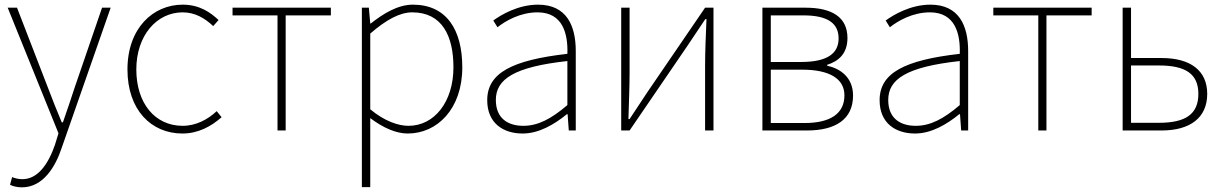

<svg xmlns="http://www.w3.org/2000/svg" viewBox="-20 -560 5251 824"><path d="M74 244C165 244 218 156 245 74L455 -527H418L300 -183C285 -138 267 -82 250 -35H245C225 -82 203 -138 186 -183L53 -527H13L231 12L216 61C187 145 142 209 76 209C60 209 43 205 32 200L23 233C36 240 56 244 74 244Z M763 13C831 13 887 -18 931 -57L910 -83C873 -48 822 -20 764 -20C644 -20 565 -118 565 -262C565 -407 652 -507 764 -507C818 -507 860 -481 895 -448L918 -474C883 -507 836 -540 764 -540C637 -540 527 -439 527 -262C527 -88 629 13 763 13Z M1171 0H1206V-494H1400V-527H978V-494H1171Z M1533 243H1569V46V-53C1625 -11 1680 13 1730 13C1856 13 1964 -92 1964 -271C1964 -434 1895 -540 1752 -540C1686 -540 1623 -500 1571 -459H1569L1563 -527H1533ZM1733 -20C1691 -20 1631 -39 1569 -91V-416C1636 -474 1695 -507 1749 -507C1878 -507 1926 -405 1926 -271C1926 -124 1845 -20 1733 -20Z M2223 13C2293 13 2359 -26 2413 -70H2416L2421 0H2451V-341C2451 -448 2413 -540 2289 -540C2203 -540 2130 -496 2097 -472L2115 -443C2149 -470 2212 -507 2287 -507C2396 -507 2418 -414 2415 -329C2178 -302 2071 -247 2071 -130C2071 -30 2141 13 2223 13ZM2226 -20C2162 -20 2108 -50 2108 -131C2108 -220 2186 -273 2415 -298V-109C2346 -50 2289 -20 2226 -20Z M2646 0H2682L2930 -363C2952 -396 2985 -445 3007 -478H3012C3009 -407 3006 -336 3006 -277V0H3042V-527H3006L2758 -164C2736 -131 2704 -82 2682 -49H2677C2679 -120 2682 -191 2682 -249V-527H2646Z M3252 0H3443C3566 0 3641 -48 3641 -150C3641 -229 3585 -266 3530 -278V-282C3578 -297 3617 -329 3617 -397C3617 -486 3551 -527 3437 -527H3252ZM3288 -294V-494H3428C3534 -494 3579 -459 3579 -395C3579 -333 3534 -294 3418 -294ZM3288 -32V-261H3423C3540 -261 3604 -222 3604 -151C3604 -73 3545 -32 3432 -32Z M3907 13C3977 13 4043 -26 4097 -70H4100L4105 0H4135V-341C4135 -448 4097 -540 3973 -540C3887 -540 3814 -496 3781 -472L3799 -443C3833 -470 3896 -507 3971 -507C4080 -507 4102 -414 4099 -329C3862 -302 3755 -247 3755 -130C3755 -30 3825 13 3907 13ZM3910 -20C3846 -20 3792 -50 3792 -131C3792 -220 3870 -273 4099 -298V-109C4030 -50 3973 -20 3910 -20Z M4436 0H4471V-494H4665V-527H4243V-494H4436Z M4798 0H4965C5088 0 5161 -55 5161 -157C5161 -258 5088 -311 4965 -311H4834V-527H4798ZM4834 -33V-279H4954C5068 -279 5123 -243 5123 -157C5123 -70 5068 -33 4954 -33Z"/></svg>

Font: Noto Sans CJK HK Thin
Style: Regular
Weight: 100
Designer: Ryoko NISHIZUKA 西塚涼子 (kana, bopomofo & ideographs); Paul D. Hunt (Latin, Greek & Cyrillic); Sandoll Communications 산돌커뮤니
Foundry: Adobe
Version: Version 2.004;hotconv 1.0.118;makeotfexe 2.5.65603